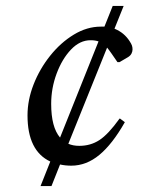

<svg xmlns="http://www.w3.org/2000/svg" viewBox="-20 -590 540 649"><path d="M117 39 150 -44Q73 -80 73 -200Q73 -252 93.5 -304.5Q114 -357 149.5 -401.5Q185 -446 229.5 -473Q274 -500 321 -500Q327 -500 333 -500L361 -570H398L367 -493Q384 -486 396.5 -475.5Q409 -465 418 -451Q424 -442 426 -436Q428 -430 428 -423Q428 -416 424.5 -409Q421 -402 413 -397L384 -380H377L357 -409Q348 -422 342 -429L211 -104Q227 -97 248 -97Q286 -97 316 -116.5Q346 -136 384 -189H386L402 -177Q360 -103 316 -66.5Q272 -30 221 -30Q201 -30 183 -34L154 39ZM153 -239Q153 -160 183 -125L313 -450Q302 -454 286 -454Q250 -454 220 -422.5Q190 -391 171.5 -341.5Q153 -292 153 -239Z"/></svg>

Font: Spectral SC
Style: Italic
Weight: 400
Italic angle: -10°
Designer: Jean-Baptiste Levee
Foundry: Production Type
Version: Version 2.001